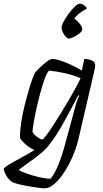

<svg xmlns="http://www.w3.org/2000/svg" viewBox="-81 -819 555 1039"><path d="M160 200Q148 200 125.5 197Q103 194 76.5 189.5Q50 185 25 179Q0 173 -16 166Q-39 148 -49.5 127Q-60 106 -61 95Q-58 87 -31.5 71Q-5 55 32.5 35Q70 15 105 -7Q77 -20 53.5 -41.5Q30 -63 27 -75Q27 -113 34 -158.5Q41 -204 52.5 -249.5Q64 -295 75.5 -334Q87 -373 96.5 -398Q106 -423 110 -427Q117 -436 135 -453.5Q153 -471 172.5 -485.5Q192 -500 202 -500Q218 -500 245 -491.5Q272 -483 303 -468.5Q334 -454 362 -437L375 -500Q384 -500 398 -497.5Q412 -495 423 -487.5Q434 -480 434 -465Q434 -462 433.5 -455.5Q433 -449 430 -438L342 -60Q332 -19 312.5 26.5Q293 72 267.5 111.5Q242 151 214 175.5Q186 200 160 200ZM148 -64Q152 -64 166.5 -82.5Q181 -101 201.5 -132.5Q222 -164 245 -201Q268 -238 290 -275.5Q312 -313 329.5 -345Q347 -377 355 -396Q315 -413 270 -423Q225 -433 184 -437Q172 -424 160 -390.5Q148 -357 136.5 -314Q125 -271 115.5 -228Q106 -185 100.5 -151.5Q95 -118 95 -104Q103 -90 121.5 -77Q140 -64 148 -64ZM193 148Q215 121 234.5 73.5Q254 26 272 -41L324 -233Q338 -286 348 -301L343 -304Q304 -229 263 -155Q222 -81 181 -30Q168 -13 145 6.5Q122 26 97.5 44Q73 62 51.5 77Q30 92 20 101Q33 109 63.5 120Q94 131 130 139.5Q166 148 193 148ZM291 -610Q284 -610 274.5 -620.5Q265 -631 258.5 -645Q252 -659 252 -669Q252 -681 263.5 -702.5Q275 -724 291.5 -746Q308 -768 324 -783.5Q340 -799 351 -799Q363 -799 375.5 -789.5Q388 -780 388 -771Q369 -763 350.5 -748.5Q332 -734 321 -719Q336 -708 350 -691Q364 -674 364 -660Q364 -650 349.5 -638.5Q335 -627 317.5 -618.5Q300 -610 291 -610Z"/></svg>

Font: Texturina 72pt 72pt Light
Style: Italic
Weight: 300
Italic angle: -11°
Designer: Guillermo Torres Carreño
Foundry: Omnibus-Type
Version: Version 1.002; ttfautohint (v1.8.3)